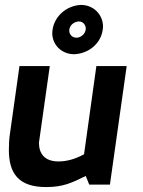

<svg xmlns="http://www.w3.org/2000/svg" viewBox="-20 -749 579 779"><path d="M192 -615C192 -566 231 -529 281 -529C341 -531 396 -576 398 -641C398 -690 359 -729 309 -729C249 -727 194 -680 192 -615ZM300 -662C317 -662 328 -648 328 -633C328 -613 309 -596 290 -596C272 -596 261 -610 261 -625C261 -646 280 -661 300 -662ZM167 10C236 10 271 -7 328 -35L342 0H426L494 -481H371L321 -123C286 -104 252 -94 217 -94C162 -94 138 -125 138 -170L182 -481H59L21 -211C17 -186 16 -163 16 -141C16 -48 53 10 167 10Z"/></svg>

Font: Cantarell
Style: BoldOblique
Weight: 700
Italic angle: -8°
Designer: Dave Crossland
Version: Version 0.024